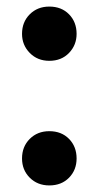

<svg xmlns="http://www.w3.org/2000/svg" viewBox="-20 -553 300 584"><path d="M47 -450Q47 -486 70.5 -509.5Q94 -533 130 -533Q167 -533 190 -509.5Q213 -486 213 -450Q213 -416 190 -392Q167 -368 130 -368Q94 -368 70.5 -392Q47 -416 47 -450ZM47 -71Q47 -107 70.5 -130.5Q94 -154 130 -154Q167 -154 190 -130.5Q213 -107 213 -71Q213 -36 190 -12.5Q167 11 130 11Q94 11 70.5 -12.5Q47 -36 47 -71Z"/></svg>

Font: Radio Canada SemiBold
Style: Regular
Weight: 600
Designer: Charles Daoud, Etienne Aubert Bonn, Alexandre Saumier Demers, Jacques Le Bailly
Foundry: Radio-Canada
Version: Version 2.104; ttfautohint (v1.8.4.7-5d5b);gftools[0.9.28.de